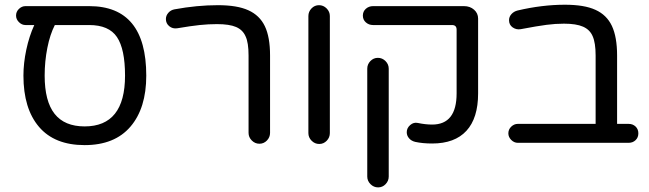

<svg xmlns="http://www.w3.org/2000/svg" viewBox="-20 -603 2745 812"><path d="M598.6 -283.2Q598.6 -145.5 531.7 -67.4Q464.8 10.7 337.9 10.7Q210.9 10.7 145 -66.4Q79.1 -143.6 79.1 -283.2Q79.1 -335.9 91.3 -393.1Q103.5 -450.2 125 -497.1H87.9Q72.3 -497.1 60.1 -509.3Q47.9 -521.5 47.9 -537.1Q47.9 -553.7 60.1 -565.4Q72.3 -577.1 87.9 -577.1H357.4Q598.6 -577.1 598.6 -283.2ZM508.8 -283.2Q508.8 -395.5 474.6 -446.3Q440.4 -497.1 357.4 -497.1H211.9Q191.4 -457 180.2 -400.4Q168.9 -343.8 168.9 -283.2Q168.9 -174.8 210.9 -121.6Q252.9 -68.4 337.9 -68.4Q508.8 -68.4 508.8 -283.2Z M1031.2 -41V-368.2Q1031.2 -422.9 1018.6 -449.2Q1006.8 -476.6 978.5 -488.8Q950.2 -501 897.5 -501Q861.3 -501 824.2 -497.1Q787.1 -493.2 729.5 -483.4Q710 -480.5 695.8 -492.2Q681.6 -503.9 681.6 -522.5Q681.6 -537.1 691.9 -548.8Q702.1 -560.5 717.8 -563.5Q813.5 -581.1 901.4 -581.1Q983.4 -581.1 1030.3 -559.6Q1078.1 -538.1 1100.1 -492.2Q1122.1 -446.3 1122.1 -368.2V-41Q1122.1 -22.5 1108.9 -8.8Q1095.7 4.9 1077.1 4.9Q1058.6 4.9 1044.9 -8.8Q1031.2 -22.5 1031.2 -41Z M1284.2 -40V-535.2Q1284.2 -553.7 1297.4 -567.4Q1310.5 -581.1 1329.1 -581.1Q1347.7 -581.1 1361.3 -567.4Q1375 -553.7 1375 -535.2V-40Q1375 -21.5 1361.8 -7.8Q1348.6 5.9 1330.1 5.9Q1311.5 5.9 1297.9 -7.8Q1284.2 -21.5 1284.2 -40Z M1736.3 -2.9Q1719.7 -6.8 1710 -18.1Q1700.2 -29.3 1700.2 -43.9Q1700.2 -61.5 1714.8 -74.2Q1729.5 -86.9 1747.1 -83Q1779.3 -76.2 1807.6 -76.2Q1911.1 -76.2 1911.1 -208V-477.5Q1911.1 -497.1 1891.6 -497.1H1557.6Q1540 -497.1 1527.3 -508.3Q1514.6 -519.5 1514.6 -537.1Q1514.6 -554.7 1527.3 -565.9Q1540 -577.1 1557.6 -577.1H1942.4Q1967.8 -577.1 1984.9 -562Q2002 -546.9 2002 -524.4V-208Q2002 -103.5 1952.6 -49.8Q1903.3 3.9 1807.6 3.9Q1767.6 3.9 1736.3 -2.9ZM1533.2 143.6V-312.5Q1533.2 -331.1 1546.4 -344.7Q1559.6 -358.4 1578.1 -358.4Q1596.7 -358.4 1610.4 -344.7Q1624 -331.1 1624 -312.5V143.6Q1624 162.1 1610.8 175.8Q1597.7 189.5 1579.1 189.5Q1560.5 189.5 1546.9 175.8Q1533.2 162.1 1533.2 143.6Z M2679.7 -39.1Q2679.7 -21.5 2668 -10.3Q2656.2 1 2638.7 1H2169.9Q2154.3 1 2142.1 -11.2Q2129.9 -23.4 2129.9 -39.1Q2129.9 -55.7 2142.1 -67.4Q2154.3 -79.1 2169.9 -79.1H2499V-368.2Q2499 -421.9 2486.3 -450.2Q2474.6 -477.5 2445.8 -490.2Q2417 -502.9 2365.2 -502.9Q2329.1 -502.9 2291.5 -498Q2253.9 -493.2 2181.6 -479.5Q2163.1 -476.6 2147.9 -487.3Q2132.8 -498 2132.8 -517.6Q2132.8 -532.2 2143.1 -543.5Q2153.3 -554.7 2168.9 -558.6Q2272.5 -583 2369.1 -583Q2451.2 -583 2498 -561.5Q2545.9 -540 2567.9 -493.2Q2589.8 -446.3 2589.8 -368.2V-79.1H2638.7Q2656.2 -79.1 2668 -67.9Q2679.7 -56.6 2679.7 -39.1Z"/></svg>

Font: jf-openhuninn-1.1
Style: Regular
Weight: 400
Designer: [Kosugi Maru]
      Designed by Motoya company      

      [Varela Round]
      Joe Prince(Latin component); Avraham Co
Foundry: justfont CO.,LTD.
Version: 1.1